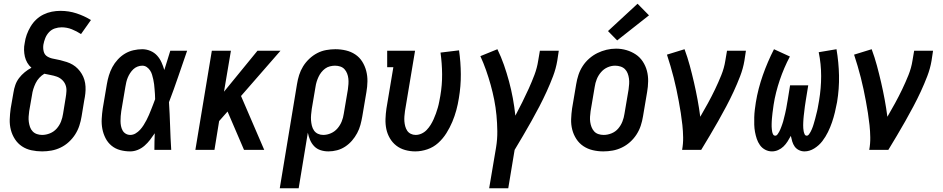

<svg xmlns="http://www.w3.org/2000/svg" viewBox="-20 -801 5040 1026"><path d="M205 8Q176 8 148 2Q120 -4 97.5 -19Q75 -34 60 -57Q45 -80 38 -107Q31 -134 32 -163Q33 -192 37 -221L52 -307Q55 -327 62 -347Q69 -367 82 -384Q95 -401 112 -415Q129 -429 148 -439Q135 -450 126 -465.5Q117 -481 113 -498Q109 -515 108.5 -534Q108 -553 112 -571Q115 -594 123 -616Q131 -638 143.5 -659Q156 -680 173.5 -696.5Q191 -713 212.5 -723.5Q234 -734 257 -738.5Q280 -743 303 -743Q348 -743 389 -729.5Q430 -716 466 -694L413 -619Q390 -634 364 -644.5Q338 -655 309 -655Q291 -655 273 -649Q255 -643 242 -629Q229 -615 222 -597.5Q215 -580 212 -563Q209 -544 213.5 -526Q218 -508 233 -499Q248 -490 266 -487Q284 -484 302 -479.5Q320 -475 337 -469.5Q354 -464 369 -455Q384 -446 396 -433.5Q408 -421 417 -406Q426 -391 431 -374Q436 -357 437 -338.5Q438 -320 436 -301.5Q434 -283 430 -264L416 -179Q412 -154 404 -129.5Q396 -105 382 -83Q368 -61 348 -42.5Q328 -24 304 -12.5Q280 -1 255 3.5Q230 8 205 8ZM205 -80Q226 -80 247 -88.5Q268 -97 283 -114Q298 -131 306 -151.5Q314 -172 317 -193L331 -279Q334 -296 335 -314Q336 -332 330 -347.5Q324 -363 311.5 -374.5Q299 -386 283.5 -391.5Q268 -397 251 -400Q234 -403 217 -407Q202 -398 190 -385Q178 -372 170.5 -356.5Q163 -341 158 -325Q153 -309 151 -293L136 -207Q134 -193 133 -178Q132 -163 134 -149Q136 -135 140.5 -122Q145 -109 154.5 -99Q164 -89 177.5 -84.5Q191 -80 205 -80Z M676 8Q648 8 622 1Q596 -6 576 -22.5Q556 -39 544 -62.5Q532 -86 527 -112Q522 -138 523.5 -166Q525 -194 529 -221L551 -351Q555 -375 562 -398Q569 -421 580.5 -442.5Q592 -464 609.5 -483Q627 -502 648 -514.5Q669 -527 693 -532.5Q717 -538 740 -538Q763 -538 784 -529Q805 -520 819.5 -504Q834 -488 843 -468Q852 -448 858 -427Q866 -452 874 -478Q882 -504 890 -530H980Q956 -461 932.5 -392Q909 -323 883 -255Q887 -191 889 -127.5Q891 -64 895 0H805Q805 -22 805.5 -44.5Q806 -67 807 -89Q795 -71 782 -54Q769 -37 752.5 -22.5Q736 -8 716 0Q696 8 676 8ZM676 -80Q691 -80 704.5 -88Q718 -96 728.5 -107.5Q739 -119 747.5 -132.5Q756 -146 763 -159.5Q770 -173 776 -187Q782 -201 787.5 -215Q793 -229 798.5 -243Q804 -257 809 -271Q809 -285 808 -298Q807 -311 806 -324.5Q805 -338 803.5 -351Q802 -364 799 -377Q796 -390 792.5 -402Q789 -414 782 -424.5Q775 -435 764.5 -442.5Q754 -450 740 -450Q727 -450 714.5 -445Q702 -440 692.5 -431Q683 -422 675.5 -410.5Q668 -399 663 -387Q658 -375 655 -362.5Q652 -350 650 -337L628 -207Q626 -194 625 -180.5Q624 -167 624 -154Q624 -141 626.5 -128Q629 -115 635 -104Q641 -93 652 -86.5Q663 -80 676 -80Z M1024 0 1112 -530H1214L1177 -311L1356 -530H1479L1268 -288L1392 0H1284L1196 -205L1151 -154L1126 0Z M1475 205 1567 -351Q1571 -376 1578.5 -400Q1586 -424 1599.5 -446Q1613 -468 1632.5 -486.5Q1652 -505 1675 -517Q1698 -529 1723 -533.5Q1748 -538 1772 -538Q1801 -538 1828.5 -531.5Q1856 -525 1878.5 -510Q1901 -495 1915.5 -472Q1930 -449 1937 -422Q1944 -395 1943.5 -366Q1943 -337 1938 -309L1916 -179Q1912 -156 1906 -133.5Q1900 -111 1888.5 -89.5Q1877 -68 1861 -49.5Q1845 -31 1824.5 -17.5Q1804 -4 1781 2Q1758 8 1735 8Q1713 8 1693 1.5Q1673 -5 1659 -19.5Q1645 -34 1637 -53Q1629 -72 1625 -92L1576 205ZM1707 -80Q1728 -80 1748.5 -89Q1769 -98 1783.5 -115Q1798 -132 1806 -152Q1814 -172 1817 -193L1839 -323Q1841 -337 1842 -352Q1843 -367 1841.5 -381Q1840 -395 1835 -408Q1830 -421 1821 -431Q1812 -441 1798.5 -445.5Q1785 -450 1770 -450Q1757 -450 1743 -446.5Q1729 -443 1717.5 -434.5Q1706 -426 1697 -414.5Q1688 -403 1682 -390Q1676 -377 1672 -364Q1668 -351 1666 -337L1646 -219Q1644 -204 1642.5 -188.5Q1641 -173 1642 -158.5Q1643 -144 1646.5 -129.5Q1650 -115 1658 -103.5Q1666 -92 1679 -86Q1692 -80 1707 -80Z M2199 8Q2171 8 2144.5 0.5Q2118 -7 2097.5 -23Q2077 -39 2063.5 -62Q2050 -85 2044.5 -111Q2039 -137 2040 -165.5Q2041 -194 2045 -221L2082 -442H2049V-530H2198L2144 -207Q2142 -193 2141 -179Q2140 -165 2141 -152Q2142 -139 2145.5 -126Q2149 -113 2156 -102.5Q2163 -92 2175 -86Q2187 -80 2201 -80Q2217 -80 2232.5 -87Q2248 -94 2260 -106.5Q2272 -119 2281 -133.5Q2290 -148 2297 -163.5Q2304 -179 2309.5 -194.5Q2315 -210 2319.5 -225.5Q2324 -241 2327 -257Q2330 -273 2333 -289Q2343 -347 2342.5 -404.5Q2342 -462 2334 -520L2433 -532Q2442 -469 2442.5 -405Q2443 -341 2432 -276Q2427 -244 2418.5 -212.5Q2410 -181 2397 -150Q2384 -119 2365.5 -89.5Q2347 -60 2321.5 -37Q2296 -14 2263.5 -3Q2231 8 2199 8Z M2594 205 2631 -14Q2638 -57 2637.5 -100Q2637 -143 2633 -185Q2629 -227 2621 -267.5Q2613 -308 2602 -347.5Q2591 -387 2577.5 -425.5Q2564 -464 2547 -501L2638 -538Q2658 -497 2673 -454Q2688 -411 2700 -366.5Q2712 -322 2720.5 -276Q2729 -230 2734 -183Q2753 -219 2771 -255Q2789 -291 2805.5 -327.5Q2822 -364 2836 -401Q2850 -438 2856 -477L2865 -530H2966L2958 -477Q2951 -435 2935.5 -394Q2920 -353 2901.5 -312.5Q2883 -272 2862.5 -232.5Q2842 -193 2820 -154Q2798 -115 2775.5 -76.5Q2753 -38 2730 0L2696 205Z M3204 8Q3175 8 3147.5 1.5Q3120 -5 3097.5 -20Q3075 -35 3060 -58Q3045 -81 3038 -108Q3031 -135 3032 -164Q3033 -193 3037 -221L3059 -351Q3063 -376 3071 -400.5Q3079 -425 3093.5 -447.5Q3108 -470 3128.5 -488Q3149 -506 3172.5 -517.5Q3196 -529 3221 -535Q3246 -541 3272 -541Q3301 -541 3328 -533Q3355 -525 3377.5 -510Q3400 -495 3415 -472Q3430 -449 3437 -422.5Q3444 -396 3443.5 -366.5Q3443 -337 3438 -309L3416 -179Q3412 -154 3404 -129.5Q3396 -105 3381.5 -82.5Q3367 -60 3347 -42Q3327 -24 3303 -12.5Q3279 -1 3254 3.5Q3229 8 3204 8ZM3206 -80Q3227 -80 3248 -88.5Q3269 -97 3283.5 -114Q3298 -131 3306 -151.5Q3314 -172 3317 -193L3339 -323Q3341 -338 3342 -352.5Q3343 -367 3341 -381.5Q3339 -396 3334 -409Q3329 -422 3319.5 -431.5Q3310 -441 3296 -445.5Q3282 -450 3267 -450Q3246 -450 3226 -441Q3206 -432 3191.5 -415Q3177 -398 3169 -378Q3161 -358 3158 -337L3136 -207Q3134 -192 3133 -177.5Q3132 -163 3134 -149Q3136 -135 3141 -122Q3146 -109 3155 -99Q3164 -89 3177.5 -84.5Q3191 -80 3206 -80ZM3278 -585 3229 -635 3387 -781 3448 -719Z M3625 0Q3631 -33 3630.5 -66.5Q3630 -100 3626.5 -132.5Q3623 -165 3618 -197Q3613 -229 3607 -261Q3601 -293 3594.5 -324Q3588 -355 3580 -386Q3572 -417 3563 -448Q3554 -479 3544 -509L3638 -538Q3654 -495 3666 -450.5Q3678 -406 3688.5 -360.5Q3699 -315 3707.5 -269Q3716 -223 3722 -177Q3743 -213 3763 -249.5Q3783 -286 3801 -323.5Q3819 -361 3834.5 -399.5Q3850 -438 3856 -477L3865 -530H3966L3958 -477Q3951 -435 3935 -393.5Q3919 -352 3900.5 -312Q3882 -272 3861 -232.5Q3840 -193 3818 -154Q3796 -115 3773 -76.5Q3750 -38 3727 0Z M4105 8Q4086 8 4069 -1Q4052 -10 4041 -25.5Q4030 -41 4024 -59Q4018 -77 4014.5 -96Q4011 -115 4010.5 -134.5Q4010 -154 4010.5 -174Q4011 -194 4013.5 -214.5Q4016 -235 4019 -254Q4025 -291 4034.5 -327.5Q4044 -364 4056.5 -399.5Q4069 -435 4084 -470Q4099 -505 4116 -538L4201 -499Q4185 -469 4171.5 -437.5Q4158 -406 4147 -373.5Q4136 -341 4127.5 -307.5Q4119 -274 4114 -241Q4113 -234 4112 -226.5Q4111 -219 4110 -211.5Q4109 -204 4108 -197Q4107 -190 4106.5 -182.5Q4106 -175 4105 -167.5Q4104 -160 4104 -153Q4104 -146 4103.5 -138.5Q4103 -131 4103.5 -124Q4104 -117 4104.5 -110Q4105 -103 4106.5 -96Q4108 -89 4111.5 -82.5Q4115 -76 4123 -76Q4130 -76 4135 -83Q4140 -90 4143.5 -96.5Q4147 -103 4150 -110Q4153 -117 4155.5 -124Q4158 -131 4160.5 -138Q4163 -145 4165 -152Q4167 -159 4168.5 -166Q4170 -173 4172 -180Q4174 -187 4175.5 -194Q4177 -201 4178.5 -208Q4180 -215 4181.5 -222Q4183 -229 4184 -236.5Q4185 -244 4186.5 -251Q4188 -258 4189 -265L4202 -345H4299L4286 -265Q4285 -257 4283.5 -248.5Q4282 -240 4281 -232Q4280 -224 4279 -215.5Q4278 -207 4277 -198.5Q4276 -190 4275 -182Q4274 -174 4273.5 -165.5Q4273 -157 4272.5 -149Q4272 -141 4272 -132.5Q4272 -124 4272.5 -116Q4273 -108 4274.5 -100Q4276 -92 4279.5 -84Q4283 -76 4291 -76Q4298 -76 4303 -83Q4308 -90 4311.5 -96.5Q4315 -103 4318 -110Q4321 -117 4323.5 -124Q4326 -131 4328 -138Q4330 -145 4332 -152Q4334 -159 4336 -166Q4338 -173 4339.5 -180Q4341 -187 4343 -194Q4345 -201 4346.5 -208Q4348 -215 4349.5 -222Q4351 -229 4352 -236Q4353 -243 4354.5 -250Q4356 -257 4357 -264Q4368 -330 4368 -394.5Q4368 -459 4355 -522L4450 -538Q4462 -468 4463.5 -397.5Q4465 -327 4453 -255Q4448 -228 4441.5 -201Q4435 -174 4426 -147.5Q4417 -121 4404.5 -95.5Q4392 -70 4374.5 -47Q4357 -24 4331.5 -8Q4306 8 4279 8Q4263 8 4249 1Q4235 -6 4226.5 -18Q4218 -30 4213.5 -45Q4209 -60 4206 -75Q4198 -60 4188.5 -45Q4179 -30 4166.5 -18Q4154 -6 4138 1Q4122 8 4105 8Z M4625 0Q4631 -33 4630.5 -66.5Q4630 -100 4626.5 -132.5Q4623 -165 4618 -197Q4613 -229 4607 -261Q4601 -293 4594.5 -324Q4588 -355 4580 -386Q4572 -417 4563 -448Q4554 -479 4544 -509L4638 -538Q4654 -495 4666 -450.5Q4678 -406 4688.5 -360.5Q4699 -315 4707.5 -269Q4716 -223 4722 -177Q4743 -213 4763 -249.5Q4783 -286 4801 -323.5Q4819 -361 4834.5 -399.5Q4850 -438 4856 -477L4865 -530H4966L4958 -477Q4951 -435 4935 -393.5Q4919 -352 4900.5 -312Q4882 -272 4861 -232.5Q4840 -193 4818 -154Q4796 -115 4773 -76.5Q4750 -38 4727 0Z"/></svg>

Font: Iosevka Slab Semibold Oblique
Style: Regular
Weight: 600
Italic angle: -9°
Monospace: yes
Designer: Belleve Invis
Foundry: Belleve Invis
Version: Version 11.1.1; ttfautohint (v1.8.3)